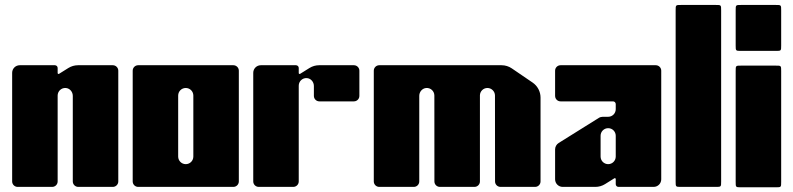

<svg xmlns="http://www.w3.org/2000/svg" viewBox="-20 -769 3264 790"><path d="M194.7 0C207.1 0 217.2 -10 217.2 -22.5V-375.8C217.2 -384.4 220.7 -392.2 226.3 -397.9C232.4 -403.9 240.9 -407.6 250.4 -407C267.1 -405.9 279.5 -391.2 279.5 -374.5V-22.5C279.5 -10.1 289.6 0 302 0H444.2C456.6 0 466.7 -10 466.7 -22.5V-478.2C466.7 -490.5 456.6 -500.6 444.2 -500.6H301C287 -500.6 273.2 -496.6 261.3 -489.2L222.9 -465.2C220.4 -463.6 217.2 -465.4 217.2 -468.3V-489.4C217.2 -495.6 212.1 -500.6 205.9 -500.6H61.2C43.9 -500.6 30 -486.6 30 -469.4V-22.5C30 -10.1 40.1 0 52.5 0H194.7Z M940.2 -500.6H548.5C536 -500.6 526 -490.5 526 -478.2V-22.5C526 -10.1 536 0 548.5 0H940.2C952.6 0 962.7 -10.1 962.7 -22.5V-478.2C962.7 -490.5 952.6 -500.6 940.2 -500.6ZM775.5 -124.8C775.5 -107.5 761.6 -93.6 744.3 -93.6C735.7 -93.6 727.9 -97.1 722.3 -102.7C716.6 -108.4 713.1 -116.2 713.1 -124.8V-375.8C713.1 -393.1 727.1 -407 744.3 -407C753 -407 760.8 -403.5 766.4 -397.9C772 -392.2 775.5 -384.5 775.5 -375.8Z M1186.7 0C1199.1 0 1209.2 -10 1209.2 -22.5V-416.5C1209.2 -425.1 1212.7 -432.9 1218.3 -438.6C1224.4 -444.7 1232.9 -448.3 1242.4 -447.7C1259.1 -446.6 1271.5 -431.9 1271.5 -415.2V-374.4C1271.5 -362 1281.6 -351.9 1294 -351.9H1436.2C1448.6 -351.9 1458.7 -362 1458.7 -374.4V-478.2C1458.7 -490.5 1448.6 -500.6 1436.2 -500.6H1293C1279 -500.6 1265.2 -496.6 1253.3 -489.2L1214.9 -465.2C1212.4 -463.6 1209.2 -465.4 1209.2 -468.3V-489.4C1209.2 -495.6 1204.1 -500.6 1197.9 -500.6H1053.2C1035.9 -500.6 1022 -486.6 1022 -469.4V-22.5C1022 -10.1 1032.1 0 1044.5 0H1186.7Z M2085.9 -487.6C2073.5 -496.1 2058.8 -500.6 2043.8 -500.6H1540.5C1528.1 -500.6 1518 -490.6 1518 -478.2V-22.5C1518 -10.1 1528 0 1540.5 0H1682.7C1695.1 0 1705.1 -10 1705.1 -22.5V-374.7C1705.1 -390.9 1717 -405.3 1733.1 -406.9C1751.6 -408.7 1767.2 -394.1 1767.2 -376L1767.4 -71.6V-22.5C1767.4 -10 1777.5 0 1789.9 0H1932.2C1944.6 0 1954.7 -10 1954.7 -22.5V-377.3C1955.4 -393.8 1968.9 -407 1985.6 -407C2002.3 -407 2016.6 -393.1 2016.6 -376L2016.9 -22.4C2016.9 -10 2027 0 2039.4 0H2181.6C2194 0 2204.1 -10 2204.1 -22.5V-367.5C2204.1 -392.2 2191.8 -415.4 2171.4 -429.3L2085.9 -487.6Z M2678.2 -500.6H2286.5C2274 -500.6 2264 -490.6 2264 -478.1V-374.4C2264 -372.8 2264.2 -371.3 2264.5 -369.9C2266.5 -359.6 2275.6 -351.9 2286.5 -351.9H2502.3C2508.5 -351.9 2513.5 -346.9 2513.5 -340.7V-319.6C2513.5 -302.4 2499.6 -288.5 2482.4 -288.5H2460.1C2454.3 -288.5 2448.5 -286.8 2443.6 -283.7L2278.7 -180.7C2269.6 -175 2264 -164.9 2264 -154.2V-31.2C2264 -14 2278 0 2295.2 0H2429.7C2443.8 0 2457.5 -4 2469.4 -11.4L2507.8 -35.4C2510.3 -37 2513.5 -35.2 2513.5 -32.3V-11.2C2513.5 -5 2518.5 0 2524.8 0H2669.5C2686.8 0 2700.7 -14 2700.7 -31.2V-478.2C2700.7 -490.6 2690.7 -500.6 2678.2 -500.6ZM2513.5 -124.8C2513.5 -107.6 2499.6 -93.6 2482.4 -93.6C2473.8 -93.6 2466 -97.1 2460.3 -102.7C2454.7 -108.4 2451.2 -116.2 2451.2 -124.8V-210.4C2451.2 -227.7 2465.1 -241.6 2482.3 -241.6H2482.5C2499.7 -241.6 2513.5 -227.6 2513.5 -210.4V-124.8Z M2760 -726.1V-22.5C2760 0 2760 0 2782.5 0H2924.7C2947.2 0 2947.2 0 2947.2 -22.5V-726.1C2947.2 -748.6 2947.2 -748.6 2924.7 -748.6H2782.5C2760 -748.6 2760 -748.6 2760 -726.1Z M3007 -476.5V-20.8C3007 1.6 3007 1.6 3029.5 1.6H3171.7C3194.2 1.6 3194.2 1.6 3194.2 -20.8V-476.5C3194.2 -499 3194.2 -499 3171.7 -499H3029.5C3007 -499 3007 -499 3007 -476.5ZM3007 -726.1V-582.1C3007 -559.6 3007 -559.6 3029.5 -559.6H3171.7C3194.2 -559.6 3194.2 -559.6 3194.2 -582.1V-726.1C3194.2 -748.6 3194.2 -748.6 3171.7 -748.6H3029.5C3007 -748.6 3007 -748.6 3007 -726.1Z"/></svg>

Font: Gridlock
Style: Regular
Weight: 400
Designer: Abhik Krishna Ghosh
Version: Version 001.000